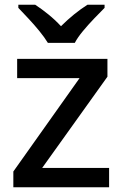

<svg xmlns="http://www.w3.org/2000/svg" viewBox="-20 -786 515 806"><path d="M438 0H36V-66L314 -458H52V-539H431V-464L157 -81H438ZM181 -606Q167 -629 145 -656Q123 -683 99 -708.5Q75 -734 57 -753V-766H128Q154 -749 182.5 -726Q211 -703 236 -676Q263 -703 291.5 -726Q320 -749 347 -766H419V-753Q400 -734 375.5 -708.5Q351 -683 328.5 -656Q306 -629 294 -606Z"/></svg>

Font: Noto Sans Tai Tham Medium
Style: Regular
Weight: 500
Designer: Monotype Design Team 2013. Revised by David WIlliams 2020
Foundry: Monotype Imaging Inc.
Version: Version 2.002; ttfautohint (v1.8.4.7-5d5b)